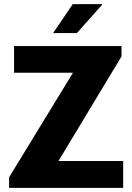

<svg xmlns="http://www.w3.org/2000/svg" viewBox="-20 -909 640 929"><path d="M24 0V-51L333 -557H48V-686H568V-636L263 -130H576V0ZM237 -749 332 -889H473L474 -886L352 -749Z"/></svg>

Font: Chivo Mono Medium
Style: Bold
Weight: 700
Monospace: yes
Version: Version 1.008